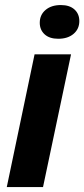

<svg xmlns="http://www.w3.org/2000/svg" viewBox="-20 -756 341 776"><path d="M7.4 0 119.7 -536.3H267.1L153.9 0ZM215.4 -599.3Q179.9 -599.3 160.3 -617.3Q140.7 -635.3 140.7 -664Q140.7 -695.9 164 -715.7Q187.3 -735.6 225.9 -735.6Q261.4 -735.6 281 -717.7Q300.6 -699.9 300.6 -670.9Q300.6 -639 277.3 -619.1Q254 -599.3 215.4 -599.3Z"/></svg>

Font: Mona Sans
Style: Italic
Weight: 200
Italic angle: -11.6951°
Designer: Deni Anggara
Foundry: GitHub
Version: Version 2.000